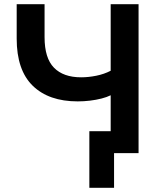

<svg xmlns="http://www.w3.org/2000/svg" viewBox="-20 -725 777 909"><path d="M520 164H403V-104H578V0H520ZM504 0V-274Q486 -265 460.5 -258.5Q435 -252 406 -248.5Q377 -245 348 -245Q211 -245 135 -319Q59 -393 59 -542V-705H191V-549Q191 -450 235.5 -404.5Q280 -359 364 -359Q399 -359 436 -366.5Q473 -374 504 -390V-705H636V0Z"/></svg>

Font: Nunito Sans 10pt
Style: Bold
Weight: 700
Designer: Vernon Adams
Foundry: Vernon Adams
Version: Version 3.101;gftools[0.9.27]